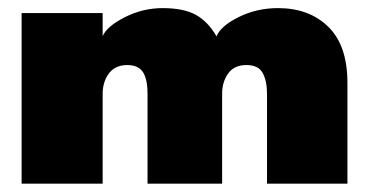

<svg xmlns="http://www.w3.org/2000/svg" viewBox="-20 -442 888 462"><path d="M649 -422.5Q724 -422.5 770 -377.5Q816 -332.5 816 -242.5V0H622.5V-216Q622.5 -247.5 612 -266.5Q601.5 -285.5 573 -285.5Q543.5 -285.5 529 -265.2Q514.5 -245 514.5 -216V0H335V-216Q335 -231 333.2 -242Q331.5 -253 326.8 -263.5Q322 -274 311.8 -279.8Q301.5 -285.5 286.5 -285.5Q257 -285.5 242 -265.2Q227 -245 227 -216V0H32V-410.5H227V-355Q237.5 -379 280.8 -400.8Q324 -422.5 371 -422.5Q422.5 -422.5 451.8 -406Q481 -389.5 501 -354.5Q511 -379.5 554.5 -401Q598 -422.5 649 -422.5Z"/></svg>

Font: League Spartan Black
Style: Regular
Weight: 900
Foundry: The League of Moveable Type
Version: Version 2.002